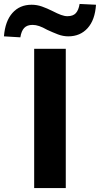

<svg xmlns="http://www.w3.org/2000/svg" viewBox="-90 -952 506 972"><path d="M83 0V-705H243V0ZM13 -763 -70 -768Q-64 -845 -27 -886.5Q10 -928 70 -928Q97 -928 122.5 -919Q148 -910 176 -896Q201 -883 219 -876.5Q237 -870 251 -870Q280 -870 294 -885.5Q308 -901 313 -932L396 -928Q391 -851 353.5 -809.5Q316 -768 256 -768Q229 -768 203 -778Q177 -788 149 -801Q126 -814 108.5 -820Q91 -826 75 -826Q47 -826 32.5 -810.5Q18 -795 13 -763Z"/></svg>

Font: Nunito Sans 9pt ExtraBold
Style: Regular
Weight: 800
Version: Version 3.101;gftools[0.9.27]